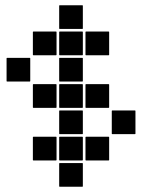

<svg xmlns="http://www.w3.org/2000/svg" viewBox="-20 -715 640 730"><path d="M207 -695H293Q295 -695 295 -693V-607Q295 -605 293 -605H207Q205 -605 205 -607V-693Q205 -695 207 -695ZM307 -595H393Q395 -595 395 -593V-507Q395 -505 393 -505H307Q305 -505 305 -507V-593Q305 -595 307 -595ZM207 -595H293Q295 -595 295 -593V-507Q295 -505 293 -505H207Q205 -505 205 -507V-593Q205 -595 207 -595ZM107 -595H193Q195 -595 195 -593V-507Q195 -505 193 -505H107Q105 -505 105 -507V-593Q105 -595 107 -595ZM207 -495H293Q295 -495 295 -493V-407Q295 -405 293 -405H207Q205 -405 205 -407V-493Q205 -495 207 -495ZM7 -495H93Q95 -495 95 -493V-407Q95 -405 93 -405H7Q5 -405 5 -407V-493Q5 -495 7 -495ZM307 -395H393Q395 -395 395 -393V-307Q395 -305 393 -305H307Q305 -305 305 -307V-393Q305 -395 307 -395ZM207 -395H293Q295 -395 295 -393V-307Q295 -305 293 -305H207Q205 -305 205 -307V-393Q205 -395 207 -395ZM107 -395H193Q195 -395 195 -393V-307Q195 -305 193 -305H107Q105 -305 105 -307V-393Q105 -395 107 -395ZM407 -295H493Q495 -295 495 -293V-207Q495 -205 493 -205H407Q405 -205 405 -207V-293Q405 -295 407 -295ZM207 -295H293Q295 -295 295 -293V-207Q295 -205 293 -205H207Q205 -205 205 -207V-293Q205 -295 207 -295ZM307 -195H393Q395 -195 395 -193V-107Q395 -105 393 -105H307Q305 -105 305 -107V-193Q305 -195 307 -195ZM207 -195H293Q295 -195 295 -193V-107Q295 -105 293 -105H207Q205 -105 205 -107V-193Q205 -195 207 -195ZM107 -195H193Q195 -195 195 -193V-107Q195 -105 193 -105H107Q105 -105 105 -107V-193Q105 -195 107 -195ZM207 -95H293Q295 -95 295 -93V-7Q295 -5 293 -5H207Q205 -5 205 -7V-93Q205 -95 207 -95Z"/></svg>

Font: Pixel Panel Black
Style: Regular
Weight: 900
Monospace: yes
Designer: Óliver Lalan
Foundry: Óliver Lalan
Version: Version 1.000; ttfautohint (v1.8.4.7-5d5b-dirty);gftools[0.9